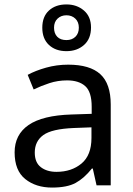

<svg xmlns="http://www.w3.org/2000/svg" viewBox="-20 -837 601 867"><path d="M288 -545Q386 -545 433 -502Q480 -459 480 -365V0H416L399 -76H395Q360 -32 321.5 -11Q283 10 215 10Q142 10 94 -28.5Q46 -67 46 -149Q46 -229 109 -272.5Q172 -316 303 -320L394 -323V-355Q394 -422 365 -448Q336 -474 283 -474Q241 -474 203 -461.5Q165 -449 132 -433L105 -499Q140 -518 188 -531.5Q236 -545 288 -545ZM314 -259Q214 -255 175.5 -227Q137 -199 137 -148Q137 -103 164.5 -82Q192 -61 235 -61Q303 -61 348 -98.5Q393 -136 393 -214V-262ZM280 -606Q231 -606 201 -634Q171 -662 171 -712Q171 -762 201 -789.5Q231 -817 280 -817Q327 -817 359 -789.5Q391 -762 391 -713Q391 -662 359.5 -634Q328 -606 280 -606ZM280 -656Q305 -656 320.5 -671Q336 -686 336 -712Q336 -738 320 -753Q304 -768 280 -768Q256 -768 240 -753Q224 -738 224 -712Q224 -686 238.5 -671Q253 -656 280 -656Z"/></svg>

Font: Noto Sans Deseret
Style: Regular
Weight: 400
Designer: Monotype Design Team
Foundry: Monotype Imaging Inc.
Version: Version 2.001; ttfautohint (v1.8.4.7-5d5b)